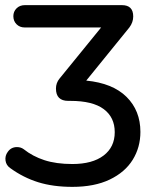

<svg xmlns="http://www.w3.org/2000/svg" viewBox="-20 -720 612 748"><path d="M246 -327Q198 -327 198 -375Q198 -397 212 -414L374 -613H76Q57 -613 44.5 -625.5Q32 -638 32 -657Q32 -675 44.5 -687.5Q57 -700 77 -700H455Q499 -700 499 -656Q499 -633 484 -613L316 -406Q419 -396 473 -342.5Q527 -289 527 -206Q527 -146 497 -97.5Q467 -49 407.5 -20.5Q348 8 262 8Q187 8 129 -10Q71 -28 20 -65Q4 -76 1.5 -94.5Q-1 -113 10 -128Q23 -147 46 -147Q61 -147 72 -139Q107 -111 153 -96Q199 -81 262 -81Q340 -81 383.5 -114Q427 -147 427 -205Q427 -263 384 -295Q341 -327 254 -327Z"/></svg>

Font: Sepalumica Med
Style: Regular
Weight: 500
Designer: Julieta Ulanovsky
Foundry: Julieta Ulanovsky
Version: Version 7.200